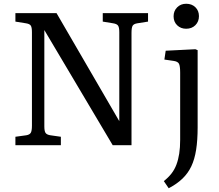

<svg xmlns="http://www.w3.org/2000/svg" viewBox="-20 -773 1167 1022"><path d="M62 0V-45L120 -53Q138 -56 144 -66.5Q150 -77 150 -104V-602Q150 -627 144 -636.5Q138 -646 118 -649L62 -658V-703H281L615 -128V-135V-602Q615 -627 608.5 -636.5Q602 -646 582 -649L527 -658V-703H768V-658L711 -649Q692 -646 686 -636Q680 -626 680 -598V0H580L216 -613V-606V-100Q216 -75 222.5 -65.5Q229 -56 248 -53L304 -45V0ZM878 229 852 191Q876 172 892.5 151Q909 130 919 103.5Q929 77 934 44.5Q939 12 939 -28V-386Q939 -422 932.5 -434Q926 -446 903 -449L855 -456L862 -503L1020 -511L1032 -506V-95Q1032 -27 1024 24Q1016 75 998.5 112Q981 149 951.5 177.5Q922 206 878 229ZM971 -620Q942 -620 923 -638.5Q904 -657 904 -686Q904 -715 923 -734Q942 -753 971 -753Q1001 -753 1020 -734.5Q1039 -716 1039 -687Q1039 -658 1020 -639Q1001 -620 971 -620Z"/></svg>

Font: Literata 18pt
Style: Regular
Weight: 400
Designer: Latin by Veronika Burian and Jose Scaglione. Greek by Irene Vlachou. Cyrillic by Vera Evstafieva.
Foundry: TypeTogether
Version: Version 3.103;gftools[0.9.29]